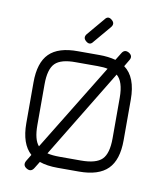

<svg xmlns="http://www.w3.org/2000/svg" viewBox="-96 -944 899 1061"><g transform="rotate(10 353.0 -413.0)"><path d="M327 -716Q306 -734 324 -756L406 -853Q423 -877 446 -857Q467 -839 449 -817L367 -720Q350 -696 327 -716ZM115 -7 138 -45Q80 -97 80 -213V-442Q80 -553 131.5 -604Q183 -655 293 -654H413Q463 -654 504 -643L530 -685Q545 -710 571 -695Q596 -679 580 -654L558 -617Q626 -568 626 -441V-213Q626 -103 574.5 -51.5Q523 0 413 0H293Q233 0 191 -15L167 24Q151 49 126 34Q101 19 115 -7ZM142 -213Q142 -132 171 -99L470 -587Q450 -592 413 -592H292Q208 -593 175 -560Q142 -527 142 -442ZM293 -62H413Q498 -62 531 -95Q564 -128 564 -213V-441Q564 -532 525 -564L224 -69Q251 -62 293 -62Z"/></g></svg>

Font: Jura Medium
Style: Regular
Weight: 500
Designer: Daniel Johnson, Alexei Vanyashin
Foundry: Daniel Johnson
Version: Version 5.103